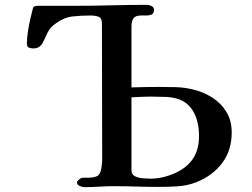

<svg xmlns="http://www.w3.org/2000/svg" viewBox="-20 -778 1040 793"><path d="M802 -216Q802 -290 767 -334Q732 -378 654 -378Q641 -378 627.5 -378.5Q614 -379 600 -379Q581 -379 562 -378Q543 -377 523 -376V-75Q523 -57 537.5 -50Q552 -43 570.5 -41.5Q589 -40 601 -40Q641 -40 680 -54Q739 -74 770.5 -113.5Q802 -153 802 -216ZM937 -231Q937 -157 897.5 -104.5Q858 -52 790 -25Q753 -11 713.5 -8.5Q674 -6 635 -6Q589 -6 542.5 -7.5Q496 -9 449 -9Q419 -9 388.5 -7Q358 -5 328 -5Q320 -5 309 -10Q298 -15 298 -25Q298 -30 307 -37Q316 -44 321 -44H332Q364 -43 380 -50Q396 -57 400 -93Q402 -105 402 -117.5Q402 -130 402 -143Q402 -277 401.5 -412Q401 -547 401 -681Q401 -704 386.5 -709Q372 -714 354 -714Q314 -714 279 -710Q244 -706 210 -681Q192 -668 184 -656Q176 -644 170.5 -630.5Q165 -617 155 -599Q143 -578 118 -578Q107 -578 99 -581.5Q91 -585 91 -598Q91 -618 95 -645.5Q99 -673 105.5 -701Q112 -729 117 -748Q124 -754 138 -754H287Q362 -754 437.5 -756Q513 -758 588 -758Q596 -758 606 -753Q616 -748 616 -738Q616 -723 607 -718.5Q598 -714 585.5 -714Q573 -714 563 -714Q539 -714 531 -702Q523 -690 523 -668V-417Q552 -418 581 -418.5Q610 -419 639 -419Q673 -419 707 -418Q741 -417 775 -409Q819 -399 856 -375.5Q893 -352 915 -316Q937 -280 937 -231Z"/></svg>

Font: Kaisei Opti
Style: Bold
Weight: 700
Designer: Font-Kai, 金井和夫
Foundry: KAZUO KANAI
Version: Version 5.003